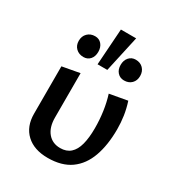

<svg xmlns="http://www.w3.org/2000/svg" viewBox="-173 -819 863 938"><g transform="rotate(30 258.0 -350.0)"><path d="M237 11Q160 11 116 -30Q72 -71 72 -143V-410L170 -428V-178Q170 -123 196 -92Q222 -61 266 -61Q301 -61 323 -80.5Q345 -100 355 -138Q365 -176 365 -230Q365 -277 358.5 -323Q352 -369 339 -410L439 -428Q451 -391 456.5 -354.5Q462 -318 462 -280Q462 -191 438.5 -125.5Q415 -60 365.5 -24.5Q316 11 237 11ZM220 -507 234 -711H320L275 -507ZM142 -503Q116 -503 99.5 -519Q83 -535 83 -561Q83 -587 99.5 -603.5Q116 -620 142 -620Q165 -620 179 -603.5Q193 -587 193 -561Q193 -535 179 -519Q165 -503 142 -503ZM371 -503Q348 -503 333.5 -519Q319 -535 319 -561Q319 -587 333.5 -603.5Q348 -620 371 -620Q397 -620 413 -603.5Q429 -587 429 -561Q429 -535 413 -519Q397 -503 371 -503Z"/></g></svg>

Font: Ysabeau Infant SemiBold
Style: Regular
Weight: 600
Designer: Christian Thalmann (Catharsis Fonts)
Version: Version 2.002; featfreeze: ss01,ss02,lnum